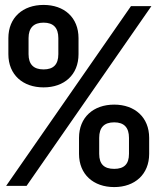

<svg xmlns="http://www.w3.org/2000/svg" viewBox="-20 -755 640 780"><path d="M157 -400C241 -400 299 -451 299 -535V-600C299 -684 241 -735 157 -735C73 -735 14 -684 14 -600V-535C14 -451 73 -400 157 -400ZM88 0 595 -730H512L5 0ZM157 -473C117 -473 96 -493 96 -535V-600C96 -642 117 -663 157 -663C197 -663 217 -642 217 -600V-535C217 -493 197 -473 157 -473ZM444 5C528 5 586 -47 586 -130V-195C586 -278 528 -330 444 -330C359 -330 301 -278 301 -195V-130C301 -47 359 5 444 5ZM444 -69C403 -69 383 -88 383 -130V-195C383 -237 403 -258 444 -258C484 -258 504 -237 504 -195V-130C504 -88 484 -69 444 -69Z"/></svg>

Font: Tekne LDO SemiBold
Style: Regular
Weight: 600
Monospace: yes
Designer: Alessio Laiso, Mario Rullo, Paolo Rosset
Foundry: Alessio Laiso
Version: Version 1.000;hotconv 1.0.109;makeotfexe 2.5.65596